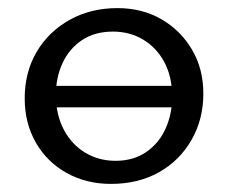

<svg xmlns="http://www.w3.org/2000/svg" viewBox="-20 -445 563 474"><path d="M254 9Q193 9 144.5 -18Q96 -45 68.5 -93Q41 -141 41 -202Q41 -267 70.5 -317Q100 -367 152 -396Q204 -425 270 -425Q331 -425 378.5 -397.5Q426 -370 454 -322.5Q482 -275 482 -214Q482 -150 452.5 -99Q423 -48 372 -19.5Q321 9 254 9ZM265 -48Q310 -48 341.5 -70Q373 -92 389 -128Q405 -164 405 -206Q405 -256 385.5 -292Q366 -328 333 -347.5Q300 -367 259 -367Q214 -367 182.5 -346Q151 -325 134.5 -289.5Q118 -254 118 -211Q118 -162 137.5 -125Q157 -88 190.5 -68Q224 -48 265 -48ZM100 -180V-233H423V-180Z"/></svg>

Font: Ysabeau Office Medium
Style: Regular
Weight: 500
Designer: Christian Thalmann (Catharsis Fonts)
Version: Version 2.001;gftools[0.9.30]; featfreeze: tnum,lnum,ss02